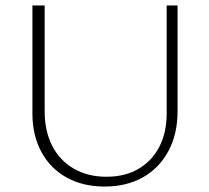

<svg xmlns="http://www.w3.org/2000/svg" viewBox="-20 -678 769 705"><path d="M364 7Q285 7 225 -26Q165 -59 132 -120Q99 -181 99 -262V-658H144V-270Q144 -197 171.5 -143Q199 -89 250.5 -59Q302 -29 371 -29Q439 -29 488.5 -58Q538 -87 565 -139Q592 -191 592 -261V-658H632V-269Q632 -186 598.5 -123.5Q565 -61 505 -27Q445 7 364 7Z"/></svg>

Font: Ysabeau Infant ExtraLight
Style: Regular
Weight: 250
Designer: Christian Thalmann (Catharsis Fonts)
Version: Version 2.001;gftools[0.9.30]; featfreeze: ss01,ss02,lnum